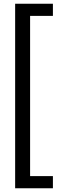

<svg xmlns="http://www.w3.org/2000/svg" viewBox="-20 -760 312 1027"><path d="M61 -740H263V-675H141V182H263V247H61Z"/></svg>

Font: Hanken Grotesk Medium
Style: Regular
Weight: 500
Designer: Alfredo Marco Pradil
Foundry: Hanken Design Co.
Version: Version 3.014